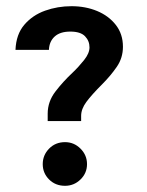

<svg xmlns="http://www.w3.org/2000/svg" viewBox="-20 -590 476 620"><path d="M377 -439Q377 -403 357 -374Q337 -345 310 -318Q276 -284 259 -261Q242 -238 242 -216V-199H134V-223Q134 -262 159 -294.5Q184 -327 214 -355Q234 -374 251.5 -396Q269 -418 269 -437Q269 -458 254.5 -473Q240 -488 207 -488Q174 -488 156.5 -472Q139 -456 138 -429H30Q32 -479 58.5 -510Q85 -541 125.5 -555.5Q166 -570 211 -570Q256 -570 293.5 -554.5Q331 -539 354 -509.5Q377 -480 377 -439ZM190 10Q159 10 138.5 -10.5Q118 -31 118 -60Q118 -89 138.5 -110Q159 -131 190 -131Q219 -131 240 -110Q261 -89 261 -60Q261 -31 240 -10.5Q219 10 190 10Z"/></svg>

Font: Lisu Bosa SemiBold
Style: Regular
Weight: 600
Designer: David Morse, Annie Olsen, Victor Gaultney, Frank Grießhammer (Latin)
Foundry: SIL International
Version: Version 2.000